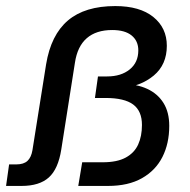

<svg xmlns="http://www.w3.org/2000/svg" viewBox="-39 -613 625 633"><path d="M-19 0 -9 -71H15Q39 -71 51.5 -82.5Q64 -94 68 -118L113 -401Q129 -498 185 -545.5Q241 -593 341 -593Q422 -593 466.5 -557Q511 -521 511 -462Q511 -400 468 -364Q425 -328 359 -322L366 -336Q412 -336 446.5 -320Q481 -304 500 -273.5Q519 -243 519 -198Q519 -140 496.5 -95.5Q474 -51 429 -25.5Q384 0 317 0H219L232 -78H300Q347 -78 375.5 -93.5Q404 -109 416.5 -136.5Q429 -164 429 -201Q429 -247 400 -268.5Q371 -290 309 -290H274L284 -361H314Q360 -361 388.5 -384Q417 -407 417 -447Q417 -478 395 -496Q373 -514 331 -514Q278 -514 247 -487Q216 -460 208 -406L163 -120Q153 -56 122 -28Q91 0 32 0Z"/></svg>

Font: Rokkitt Medium
Style: Italic
Weight: 500
Italic angle: -9°
Designer: Vernon Adams
Foundry: Vernon Adams
Version: Version 3.103